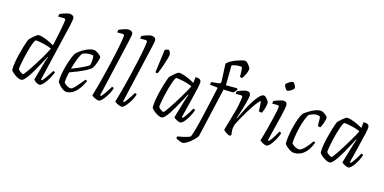

<svg xmlns="http://www.w3.org/2000/svg" viewBox="-88 -1305 4024 2011"><g transform="rotate(15 1923.5 -300.0)"><path d="M150 0Q135 0 115.5 -9Q96 -18 78 -31Q60 -44 48 -56.5Q36 -69 34 -75Q33 -112 40.5 -157.5Q48 -203 59.5 -249.5Q71 -296 83 -335.5Q95 -375 104.5 -401Q114 -427 118 -431Q124 -437 136 -448.5Q148 -460 162 -472Q176 -484 188.5 -492Q201 -500 208 -500Q224 -500 253 -491.5Q282 -483 315.5 -468Q349 -453 378 -435Q381 -447 387.5 -476Q394 -505 402 -542.5Q410 -580 417 -617Q424 -654 429 -683Q434 -712 434 -722Q434 -731 429 -735.5Q424 -740 414 -740H354Q354 -748 356 -757Q358 -766 360 -770Q378 -778 397 -784.5Q416 -791 434 -795.5Q452 -800 465 -800Q482 -800 497 -790.5Q512 -781 512 -761Q512 -758 509.5 -738.5Q507 -719 501 -693L351 -57L362 -50Q373 -61 390 -84Q407 -107 424 -132.5Q441 -158 451 -176Q460 -176 465.5 -172Q471 -168 472 -164Q464 -143 449.5 -115Q435 -87 417 -61Q399 -35 381 -17.5Q363 0 349 0Q340 0 329 -4Q318 -8 308.5 -14.5Q299 -21 292 -28Q285 -35 283 -40L338 -233Q345 -256 351.5 -276Q358 -296 362 -301L357 -304Q339 -270 317 -229Q295 -188 272 -147.5Q249 -107 226.5 -73.5Q204 -40 184.5 -20Q165 0 150 0ZM154 -62Q158 -62 173 -81Q188 -100 209.5 -131.5Q231 -163 254.5 -200.5Q278 -238 301 -276Q324 -314 341.5 -346Q359 -378 367 -397Q329 -413 283 -424.5Q237 -436 191 -440Q179 -427 166.5 -393.5Q154 -360 142 -316.5Q130 -273 120 -229Q110 -185 104.5 -151Q99 -117 99 -103Q104 -94 115 -84.5Q126 -75 137.5 -68.5Q149 -62 154 -62Z M638 0Q628 0 614 -7Q600 -14 585.5 -26Q571 -38 558 -53Q545 -68 536 -84Q536 -129 545.5 -178.5Q555 -228 569 -274Q583 -320 597.5 -356Q612 -392 623 -409Q632 -419 651.5 -434.5Q671 -450 696.5 -465Q722 -480 750 -490Q778 -500 805 -500Q819 -500 838.5 -489Q858 -478 873.5 -464Q889 -450 890 -441Q887 -420 879 -395.5Q871 -371 861.5 -349.5Q852 -328 843 -316Q825 -298 789 -278.5Q753 -259 707.5 -240.5Q662 -222 615 -205Q608 -175 603.5 -145.5Q599 -116 598 -93Q604 -83 617 -72.5Q630 -62 646 -55Q662 -48 676 -48Q685 -48 696.5 -57Q708 -66 723.5 -83Q739 -100 758.5 -123.5Q778 -147 802 -176Q809 -175 813.5 -172Q818 -169 820 -164Q809 -139 792.5 -110.5Q776 -82 754 -57Q732 -32 703 -16Q674 0 638 0ZM625 -248Q656 -259 691.5 -274Q727 -289 759 -305.5Q791 -322 810 -336Q812 -343 813.5 -353.5Q815 -364 816 -370Q818 -390 818.5 -409.5Q819 -429 814 -442Q803 -444 792 -445Q781 -446 773 -446Q748 -446 729 -440.5Q710 -435 696 -428Q678 -402 659 -353.5Q640 -305 625 -248Z M990 0Q980 0 962.5 -6.5Q945 -13 930.5 -22Q916 -31 913 -37Q918 -54 925.5 -78.5Q933 -103 941.5 -135Q950 -167 960 -204.5Q970 -242 980 -284Q993 -337 1006.5 -393.5Q1020 -450 1031.5 -503.5Q1043 -557 1052 -602Q1061 -647 1066 -679Q1071 -711 1071 -724Q1071 -733 1065.5 -736.5Q1060 -740 1050 -740H994Q994 -746 996 -756Q998 -766 1000 -770Q1019 -778 1037.5 -785Q1056 -792 1072.5 -796Q1089 -800 1102 -800Q1119 -800 1134.5 -791Q1150 -782 1150 -761Q1150 -758 1147 -738.5Q1144 -719 1138 -693L992 -59L1003 -52Q1012 -61 1028 -82.5Q1044 -104 1061 -129.5Q1078 -155 1089 -175Q1096 -175 1102 -172Q1108 -169 1110 -164Q1104 -143 1090 -115Q1076 -87 1058 -61Q1040 -35 1022 -17.5Q1004 0 990 0Z M1239 0Q1229 0 1211.5 -6.5Q1194 -13 1179.5 -22Q1165 -31 1162 -37Q1167 -54 1174.5 -78.5Q1182 -103 1190.5 -135Q1199 -167 1209 -204.5Q1219 -242 1229 -284Q1242 -337 1255.5 -393.5Q1269 -450 1280.5 -503.5Q1292 -557 1301 -602Q1310 -647 1315 -679Q1320 -711 1320 -724Q1320 -733 1314.5 -736.5Q1309 -740 1299 -740H1243Q1243 -746 1245 -756Q1247 -766 1249 -770Q1268 -778 1286.5 -785Q1305 -792 1321.5 -796Q1338 -800 1351 -800Q1368 -800 1383.5 -791Q1399 -782 1399 -761Q1399 -758 1396 -738.5Q1393 -719 1387 -693L1241 -59L1252 -52Q1261 -61 1277 -82.5Q1293 -104 1310 -129.5Q1327 -155 1338 -175Q1345 -175 1351 -172Q1357 -169 1359 -164Q1353 -143 1339 -115Q1325 -87 1307 -61Q1289 -35 1271 -17.5Q1253 0 1239 0Z M1514 -436Q1507 -436 1499.5 -437.5Q1492 -439 1489 -440L1522 -693Q1530 -697 1542 -700.5Q1554 -704 1559 -704Q1567 -704 1573 -694.5Q1579 -685 1582.5 -673.5Q1586 -662 1586 -654Q1586 -647 1578.5 -620.5Q1571 -594 1560 -559.5Q1549 -525 1536.5 -491.5Q1524 -458 1514 -436Z M1673 0Q1657 0 1638 -9Q1619 -18 1601 -31Q1583 -44 1571 -56.5Q1559 -69 1557 -75Q1556 -112 1563.5 -157.5Q1571 -203 1582.5 -249.5Q1594 -296 1606 -335.5Q1618 -375 1627.5 -401Q1637 -427 1641 -431Q1647 -437 1659 -448.5Q1671 -460 1685 -472Q1699 -484 1711.5 -492Q1724 -500 1731 -500Q1747 -500 1776 -491.5Q1805 -483 1838.5 -468Q1872 -453 1901 -435L1908 -500Q1940 -500 1955 -490.5Q1970 -481 1970 -459Q1970 -441 1957.5 -384.5Q1945 -328 1924 -244Q1903 -160 1878 -59L1889 -52Q1898 -61 1913 -82Q1928 -103 1944 -128.5Q1960 -154 1971 -175Q1979 -175 1985 -171.5Q1991 -168 1992 -164Q1986 -143 1972.5 -115Q1959 -87 1942 -61Q1925 -35 1907.5 -17.5Q1890 0 1876 0Q1866 0 1849.5 -6.5Q1833 -13 1819.5 -22Q1806 -31 1803 -37L1854 -210Q1860 -231 1866.5 -250.5Q1873 -270 1878 -284Q1883 -298 1885 -301L1879 -304Q1861 -270 1839.5 -229Q1818 -188 1794.5 -147.5Q1771 -107 1749 -73.5Q1727 -40 1707 -20Q1687 0 1673 0ZM1677 -60Q1681 -60 1696 -79Q1711 -98 1732 -129.5Q1753 -161 1777 -199Q1801 -237 1823.5 -275Q1846 -313 1864 -345Q1882 -377 1890 -397Q1852 -413 1806 -424.5Q1760 -436 1714 -440Q1702 -427 1689.5 -393Q1677 -359 1664.5 -315.5Q1652 -272 1642.5 -228Q1633 -184 1627 -149.5Q1621 -115 1621 -101Q1629 -86 1649 -73Q1669 -60 1677 -60Z M1954 200Q1947 200 1936.5 197Q1926 194 1914 189Q1902 184 1892.5 178.5Q1883 173 1878 168Q1880 161 1881.5 156Q1883 151 1885 149Q1920 144 1955 135.5Q1990 127 2021 114Q2026 105 2033.5 81.5Q2041 58 2050 25.5Q2059 -7 2068 -43Q2077 -79 2085 -112Q2093 -145 2098 -170Q2112 -233 2128.5 -305Q2145 -377 2161 -453L2075 -463Q2075 -473 2077 -481Q2079 -489 2081 -493L2161 -501Q2172 -503 2176.5 -507Q2181 -511 2183 -524L2174 -718Q2189 -735 2215 -750Q2241 -765 2270.5 -776Q2300 -787 2325.5 -793.5Q2351 -800 2363 -800Q2378 -800 2393 -785Q2408 -770 2418.5 -752.5Q2429 -735 2430 -726Q2424 -692 2410.5 -665.5Q2397 -639 2382 -617Q2372 -617 2365.5 -619.5Q2359 -622 2356 -626Q2357 -640 2356.5 -658Q2356 -676 2354.5 -695Q2353 -714 2350 -728Q2340 -730 2331.5 -730.5Q2323 -731 2315 -731Q2295 -731 2277.5 -727Q2260 -723 2240 -718L2237 -500H2357L2367 -487Q2361 -478 2351 -466.5Q2341 -455 2330 -447L2225 -450L2102 87Q2096 98 2078.5 117Q2061 136 2038 155Q2015 174 1992 187Q1969 200 1954 200Z M2413 0Q2407 0 2396 -5Q2385 -10 2373 -17.5Q2361 -25 2352 -33Q2343 -41 2341 -46Q2344 -59 2353 -90.5Q2362 -122 2375 -165.5Q2388 -209 2401 -257Q2411 -291 2418 -326.5Q2425 -362 2429.5 -388.5Q2434 -415 2434 -422Q2434 -433 2428 -436.5Q2422 -440 2411 -440H2359Q2359 -448 2360.5 -456Q2362 -464 2365 -470Q2383 -478 2401.5 -484.5Q2420 -491 2437 -495.5Q2454 -500 2467 -500Q2486 -500 2496.5 -489.5Q2507 -479 2507 -459Q2507 -450 2502.5 -428.5Q2498 -407 2490 -377.5Q2482 -348 2472.5 -315.5Q2463 -283 2453 -252.5Q2443 -222 2435 -199L2439 -195Q2456 -230 2476 -271.5Q2496 -313 2519 -353.5Q2542 -394 2565 -427Q2588 -460 2609.5 -480Q2631 -500 2649 -500Q2658 -500 2668 -492Q2678 -484 2687 -473Q2696 -462 2702 -451.5Q2708 -441 2708 -435Q2705 -400 2695.5 -371Q2686 -342 2675 -320Q2666 -320 2656.5 -321.5Q2647 -323 2641 -326Q2641 -335 2640 -355.5Q2639 -376 2637.5 -399Q2636 -422 2633 -436Q2622 -430 2602.5 -406Q2583 -382 2559.5 -347Q2536 -312 2512.5 -272.5Q2489 -233 2467.5 -194.5Q2446 -156 2432 -126Q2428 -112 2425 -96.5Q2422 -81 2422 -63Q2422 -52 2423.5 -39.5Q2425 -27 2428 -13Q2426 -10 2423.5 -7Q2421 -4 2413 0Z M2810 0Q2800 0 2783.5 -6.5Q2767 -13 2753 -22Q2739 -31 2736 -37Q2742 -55 2751 -87Q2760 -119 2771 -159.5Q2782 -200 2792 -242.5Q2802 -285 2811 -322.5Q2820 -360 2825 -386.5Q2830 -413 2830 -422Q2830 -433 2824 -436.5Q2818 -440 2807 -440H2755Q2755 -448 2757 -457Q2759 -466 2761 -470Q2778 -477 2796.5 -484Q2815 -491 2832.5 -495.5Q2850 -500 2864 -500Q2883 -500 2893 -489.5Q2903 -479 2903 -459Q2903 -448 2897.5 -419.5Q2892 -391 2882.5 -350.5Q2873 -310 2861 -261.5Q2849 -213 2836 -161.5Q2823 -110 2811 -59L2822 -52Q2832 -62 2847.5 -83Q2863 -104 2878.5 -129.5Q2894 -155 2904 -175Q2912 -175 2918 -171.5Q2924 -168 2926 -164Q2920 -143 2906.5 -115Q2893 -87 2875.5 -60.5Q2858 -34 2841 -17Q2824 0 2810 0ZM2872 -611Q2866 -611 2857 -621.5Q2848 -632 2841.5 -645Q2835 -658 2835 -667Q2835 -674 2844 -682.5Q2853 -691 2865.5 -698.5Q2878 -706 2889.5 -711Q2901 -716 2907 -716Q2914 -716 2922 -705.5Q2930 -695 2936 -682Q2942 -669 2942 -659Q2942 -652 2934 -644Q2926 -636 2914 -628.5Q2902 -621 2890.5 -616Q2879 -611 2872 -611Z M3111 0Q3096 0 3079.5 -7Q3063 -14 3047 -25.5Q3031 -37 3018.5 -49.5Q3006 -62 3001 -74Q3001 -114 3009 -164.5Q3017 -215 3030 -265.5Q3043 -316 3059 -357.5Q3075 -399 3092 -421Q3105 -431 3124.5 -444.5Q3144 -458 3168 -470.5Q3192 -483 3216.5 -491.5Q3241 -500 3265 -500Q3279 -500 3297.5 -489.5Q3316 -479 3330 -465.5Q3344 -452 3345 -443Q3341 -412 3329.5 -381Q3318 -350 3307 -331Q3298 -331 3291 -333Q3284 -335 3277 -338Q3277 -351 3277 -371Q3277 -391 3276.5 -410Q3276 -429 3273 -438Q3262 -444 3251 -446Q3240 -448 3233 -448Q3217 -448 3195.5 -441Q3174 -434 3157 -426Q3139 -403 3123 -360Q3107 -317 3094.5 -267Q3082 -217 3075 -170Q3068 -123 3068 -93Q3079 -80 3094 -70Q3109 -60 3124.5 -54.5Q3140 -49 3149 -49Q3162 -49 3179 -60.5Q3196 -72 3213.5 -90.5Q3231 -109 3247.5 -130Q3264 -151 3276 -170Q3283 -170 3288 -167Q3293 -164 3295 -159Q3283 -124 3259.5 -87Q3236 -50 3199.5 -25Q3163 0 3111 0Z M3495 0Q3479 0 3460 -9Q3441 -18 3423 -31Q3405 -44 3393 -56.5Q3381 -69 3379 -75Q3378 -112 3385.5 -157.5Q3393 -203 3404.5 -249.5Q3416 -296 3428 -335.5Q3440 -375 3449.5 -401Q3459 -427 3463 -431Q3469 -437 3481 -448.5Q3493 -460 3507 -472Q3521 -484 3533.5 -492Q3546 -500 3553 -500Q3569 -500 3598 -491.5Q3627 -483 3660.5 -468Q3694 -453 3723 -435L3730 -500Q3762 -500 3777 -490.5Q3792 -481 3792 -459Q3792 -441 3779.5 -384.5Q3767 -328 3746 -244Q3725 -160 3700 -59L3711 -52Q3720 -61 3735 -82Q3750 -103 3766 -128.5Q3782 -154 3793 -175Q3801 -175 3807 -171.5Q3813 -168 3814 -164Q3808 -143 3794.5 -115Q3781 -87 3764 -61Q3747 -35 3729.5 -17.5Q3712 0 3698 0Q3688 0 3671.5 -6.5Q3655 -13 3641.5 -22Q3628 -31 3625 -37L3676 -210Q3682 -231 3688.5 -250.5Q3695 -270 3700 -284Q3705 -298 3707 -301L3701 -304Q3683 -270 3661.5 -229Q3640 -188 3616.5 -147.5Q3593 -107 3571 -73.5Q3549 -40 3529 -20Q3509 0 3495 0ZM3499 -60Q3503 -60 3518 -79Q3533 -98 3554 -129.5Q3575 -161 3599 -199Q3623 -237 3645.5 -275Q3668 -313 3686 -345Q3704 -377 3712 -397Q3674 -413 3628 -424.5Q3582 -436 3536 -440Q3524 -427 3511.5 -393Q3499 -359 3486.5 -315.5Q3474 -272 3464.5 -228Q3455 -184 3449 -149.5Q3443 -115 3443 -101Q3451 -86 3471 -73Q3491 -60 3499 -60Z"/></g></svg>

Font: Texturina Medium 12pt Thin
Style: Italic
Weight: 250
Italic angle: -11°
Version: Version 1.002